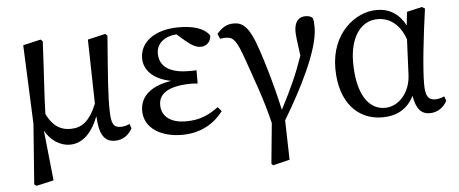

<svg xmlns="http://www.w3.org/2000/svg" viewBox="-50 -652 2338 979"><g transform="rotate(-5 1119.0 -162.5)"><path d="M600 -65C586 -58 569 -54 554 -54C519 -54 506 -72 505 -139C503 -216 510 -302 527 -523L517 -533L426 -512L433 -183C394 -90 353 -66 297 -66C254 -66 210 -84 177 -153C179 -239 187 -337 196 -523L186 -533L95 -512L112 -108L89 200L101 208L189 188L162 -69C191 -15 242 14 288 14C350 14 400 -30 435 -119C439 -33 460 14 519 14C561 14 591 -10 608 -42Z M1055 -111C1001 -71 954 -53 888 -53C810 -53 764 -89 764 -147C764 -196 799 -242 936 -242C941 -242 951 -241 964 -240V-308C954 -307 936 -307 926 -307C823 -307 775 -346 775 -410C775 -466 824 -496 878 -499L921 -462C952 -436 974 -425 997 -425C1029 -425 1050 -451 1049 -479C1020 -520 960 -534 893 -534C766 -534 693 -473 693 -393C693 -336 734 -284 831 -265C729 -250 670 -201 670 -126C670 -36 756 14 863 14C962 14 1031 -32 1074 -89Z M1098 -457C1108 -459 1120 -460 1129 -460C1167 -460 1183 -436 1216 -343C1251 -241 1294 -130 1323 -6L1303 200L1311 209L1397 188L1392 -14C1483 -165 1583 -359 1583 -473C1583 -497 1582 -508 1578 -521C1570 -529 1561 -534 1540 -534C1506 -534 1484 -509 1484 -461C1484 -439 1488 -411 1498 -336C1466 -243 1433 -170 1380 -69C1348 -213 1317 -312 1294 -381C1251 -511 1217 -529 1172 -529C1135 -529 1109 -510 1087 -483Z M2039 -193C2036 -97 1973 -33 1905 -33C1821 -33 1763 -116 1763 -279C1763 -396 1813 -487 1907 -487C1969 -487 2021 -447 2047 -371ZM2211 -65C2195 -58 2179 -54 2164 -54C2131 -54 2114 -71 2114 -136C2114 -217 2131 -371 2152 -520L2137 -529L2059 -511L2052 -442C2020 -503 1970 -534 1906 -534C1794 -534 1670 -433 1670 -256C1670 -78 1765 14 1887 14C1961 14 2017 -16 2050 -82C2061 -12 2089 14 2130 14C2171 14 2203 -10 2219 -42Z"/></g></svg>

Font: Noto Serif CJK JP Medium
Style: Regular
Weight: 500
Designer: Ryoko NISHIZUKA 西塚涼子 (kana & ideographs); Frank Grießhammer (Latin, Greek & Cyrillic); Wenlong ZHANG 张文龙 (bopomofo); San
Foundry: Adobe Systems Incorporated
Version: Version 1.000;PS 1;hotconv 16.6.53;makeotf.lib2.5.65590